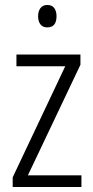

<svg xmlns="http://www.w3.org/2000/svg" viewBox="-20 -751 375 771"><path d="M307 0H31V-39L242 -485H46V-532H303V-491L92 -47H307ZM170 -731Q189 -731 198 -718.5Q207 -706 207 -686Q207 -641 170 -641Q152 -641 142.5 -653Q133 -665 133 -686Q133 -706 142.5 -718.5Q152 -731 170 -731Z"/></svg>

Font: Noto Sans Devanagari UI Condensed Light
Style: Regular
Weight: 300
Width: 3
Designer: Jelle Bosma - Monotype Design Team
Foundry: Monotype Imaging Inc.
Version: Version 2.004; ttfautohint (v1.8.4.7-5d5b)